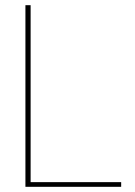

<svg xmlns="http://www.w3.org/2000/svg" viewBox="-20 -720 521 740"><path d="M78 0V-700H98V-18H447V0Z"/></svg>

Font: DM Sans 10pt Thin
Style: Regular
Weight: 250
Version: Version 4.004;gftools[0.9.30]